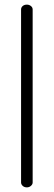

<svg xmlns="http://www.w3.org/2000/svg" viewBox="-20 -788 232 829"><path d="M96 -768Q106 -768 113.5 -762Q121 -756 121 -747V0Q121 8 113.5 14.5Q106 21 96 21Q85 21 78 14.5Q71 8 71 0V-747Q71 -756 78 -762Q85 -768 96 -768Z"/></svg>

Font: AkaAcidDosis
Style: Light
Weight: 300
Designer: Edgar Tolentino, Pablo Impallari, Igino Marini, Aka-Acid
Foundry: Edgar Tolentino, Pablo Impallari, Igino Marini, Aka-Acid
Version: Version 1.007